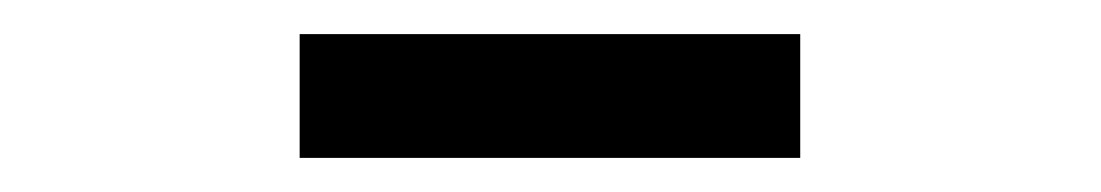

<svg xmlns="http://www.w3.org/2000/svg" viewBox="-20 -765 642 112"><path d="M154.8 -745.1V-672.9H446.8V-745.1Z"/></svg>

Font: Hack Dev
Style: Regular
Weight: 400
Designer: Christopher Simpkins
Foundry: Christopher Simpkins
Version: Version 2.0315